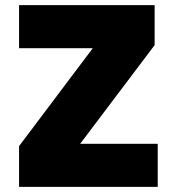

<svg xmlns="http://www.w3.org/2000/svg" viewBox="-20 -725 666 745"><path d="M592 -167V0H54V-158L340 -538H54V-705H580V-550L291 -167Z"/></svg>

Font: Nunito Sans Heavy
Style: Regular
Weight: 400
Designer: Vernon Adams
Foundry: Vernon Adams
Version: Version 2.500